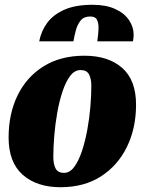

<svg xmlns="http://www.w3.org/2000/svg" viewBox="-20 -763 605 803"><path d="M233 20Q134 20 75 -32Q16 -84 16 -188Q16 -287 53.5 -364Q91 -441 162 -485.5Q233 -530 333 -530Q433 -530 491 -479Q549 -428 549 -325Q549 -227 511 -149Q473 -71 402.5 -25.5Q332 20 233 20ZM248 -40Q272 -40 290.5 -65Q309 -90 322.5 -130.5Q336 -171 345 -219.5Q354 -268 358 -316.5Q362 -365 362 -404Q362 -433 352.5 -451.5Q343 -470 317 -470Q292 -470 273.5 -445.5Q255 -421 241.5 -380.5Q228 -340 219.5 -292Q211 -244 207 -195.5Q203 -147 203 -106Q203 -77 212.5 -58.5Q222 -40 248 -40ZM144 -590Q152 -633 177.5 -667.5Q203 -702 249.5 -722.5Q296 -743 367 -743Q423 -743 461.5 -725.5Q500 -708 519.5 -679Q539 -650 539 -617Q539 -605 536 -590H387Q389 -604 390.5 -620Q392 -636 392 -649Q392 -667 385.5 -680.5Q379 -694 357 -694Q331 -694 317.5 -677.5Q304 -661 297.5 -637Q291 -613 287 -590Z"/></svg>

Font: Sansita Swashed ExtraBold
Style: Regular
Weight: 800
Designer: Pablo Cosgaya
Foundry: Omnibus-Type
Version: Version 1.003; ttfautohint (v1.8.3)